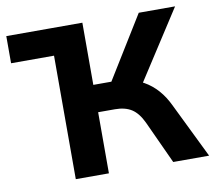

<svg xmlns="http://www.w3.org/2000/svg" viewBox="-78 -795 987 885"><g transform="rotate(-10 415.5 -352.5)"><path d="M6 -578V-705H362V-578ZM207 0V-705H362V-414H462L436 -397L626 -705H796L577 -366L515 -409Q560 -401 595 -381.5Q630 -362 658 -330.5Q686 -299 707 -254L831 0H663L571 -200Q549 -247 518.5 -266.5Q488 -286 441 -286H362V0Z"/></g></svg>

Font: Nunito Sans 12pt ExtraBold
Style: Regular
Weight: 800
Designer: Vernon Adams
Foundry: Vernon Adams
Version: Version 3.101;gftools[0.9.27]